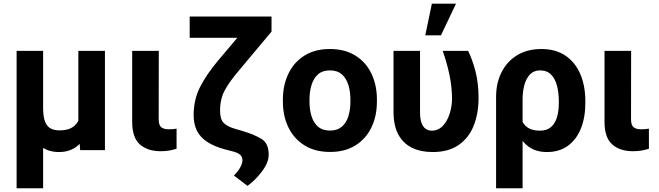

<svg xmlns="http://www.w3.org/2000/svg" viewBox="-20 -799 3507 1022"><path d="M397 -528.3H538.6V0H406.7L397 -122.1ZM415 -245.6 471.7 -246.6Q471.7 -172.9 452.1 -114.7Q432.6 -56.6 393.1 -23.2Q353.5 10.3 293.9 10.3Q241.2 10.3 204.1 -15.4Q167 -41 147 -97.2L132.8 -225.6H209.5Q209.5 -175.8 220.5 -149.9Q231.4 -124 251 -114.5Q270.5 -105 297.4 -105Q342.8 -105 368.4 -123.3Q394 -141.6 404.5 -173.3Q415 -205.1 415 -245.6ZM68.4 -528.3H209.5V203.1H68.4Z M683.6 -528.3H825.2L824.7 -165.5Q824.7 -132.3 838.4 -121.6Q852.1 -110.8 878.9 -110.8Q891.6 -110.8 902.1 -111.8Q912.6 -112.8 919.9 -114.3V-7.3Q902.3 -1.5 881.6 2.2Q860.8 5.9 835 5.9Q765.6 5.9 724.6 -30.3Q683.6 -66.4 683.6 -150.4Z M1338.9 -710.9H1425.3V-630.9L1250 -421.4Q1202.1 -365.2 1176.8 -319.1Q1151.4 -272.9 1151.4 -208.5Q1151.4 -163.1 1171.4 -144Q1191.4 -125 1229.5 -113.8L1268.6 -102.5Q1331.5 -84 1371.1 -60.1Q1410.6 -36.1 1410.2 24.4Q1410.2 66.9 1373.3 115Q1336.4 163.1 1297.4 190.4L1225.1 135.3Q1249 111.3 1260 89.8Q1271 68.4 1270.5 53.7Q1271 37.1 1258.8 25.4Q1246.6 13.7 1215.3 5.9L1178.7 -3.4Q1120.6 -19 1083.3 -43.5Q1045.9 -67.9 1028.3 -103Q1010.7 -138.2 1010.7 -186.5Q1010.7 -268.1 1044.9 -335.7Q1079.1 -403.3 1143.6 -480ZM989.7 -710.9H1363.3V-597.7H989.7Z M1485.8 -258.8V-269Q1485.8 -345.7 1515.1 -406.7Q1544.4 -467.8 1600.3 -502.9Q1656.2 -538.1 1735.8 -538.1Q1815.9 -538.1 1872.1 -502.9Q1928.2 -467.8 1957.3 -406.7Q1986.3 -345.7 1986.3 -269V-258.8Q1986.3 -181.6 1957.3 -121.1Q1928.2 -60.5 1872.6 -25.4Q1816.9 9.8 1736.8 9.8Q1656.7 9.8 1600.6 -25.4Q1544.4 -60.5 1515.1 -121.1Q1485.8 -181.6 1485.8 -258.8ZM1627.4 -269V-258.8Q1627.4 -215.8 1638.2 -180.7Q1648.9 -145.5 1672.9 -124.8Q1696.8 -104 1736.8 -104Q1775.9 -104 1799.8 -124.8Q1823.7 -145.5 1834.5 -180.7Q1845.2 -215.8 1845.2 -258.8V-269Q1845.2 -311 1834.5 -346.4Q1823.7 -381.8 1799.8 -403.1Q1775.9 -424.3 1735.8 -424.3Q1696.3 -424.3 1672.6 -403.1Q1648.9 -381.8 1638.2 -346.4Q1627.4 -311 1627.4 -269Z M2074.7 -528.3H2215.8V-202.6Q2215.8 -165 2224.1 -143.6Q2232.4 -122.1 2246.6 -112.8Q2260.7 -103.5 2277.8 -103.5Q2313 -103.5 2337.2 -129.2Q2361.3 -154.8 2373.8 -194.6Q2386.2 -234.4 2386.2 -276.4Q2385.3 -341.3 2371.6 -404.5Q2357.9 -467.8 2336.4 -528.3H2471.7Q2494.1 -483.4 2510.7 -420.2Q2527.3 -356.9 2527.3 -276.4Q2527.3 -196.3 2502 -131.3Q2476.6 -66.4 2422.6 -28.1Q2368.7 10.3 2282.7 10.3Q2219.7 10.3 2173.1 -12.5Q2126.5 -35.2 2100.6 -82.5Q2074.7 -129.9 2074.7 -203.6ZM2243.7 -610.8 2278.8 -779.3H2407.2L2327.1 -610.8Z M2620.6 203.1V-282.2Q2620.6 -357.4 2649.9 -415Q2679.2 -472.7 2733.2 -505.4Q2787.1 -538.1 2861.8 -538.1Q2938.5 -538.1 2990.5 -502.4Q3042.5 -466.8 3069.1 -404.3Q3095.7 -341.8 3095.7 -260.7V-250.5Q3095.7 -174.3 3072.3 -115.5Q3048.8 -56.6 3003.2 -23.2Q2957.5 10.3 2891.1 10.3Q2828.1 10.3 2787.4 -23.2Q2746.6 -56.6 2723.9 -114.7Q2701.2 -172.9 2692.4 -245.6Q2694.8 -244.1 2717.5 -234.4Q2740.2 -224.6 2740.7 -224.6Q2744.6 -170.4 2770.5 -137Q2796.4 -103.5 2854 -103.5Q2891.1 -103.5 2913.1 -122.8Q2935.1 -142.1 2944.8 -175.3Q2954.6 -208.5 2954.6 -250.5V-260.7Q2954.6 -305.7 2944.8 -342.8Q2935.1 -379.9 2913.3 -402.1Q2891.6 -424.3 2854.5 -424.3Q2821.8 -424.3 2801.3 -403.1Q2780.8 -381.8 2771.2 -346.7Q2761.7 -311.5 2761.7 -269V203.1Z M3197.8 -528.3H3339.4L3338.9 -165.5Q3338.9 -132.3 3352.5 -121.6Q3366.2 -110.8 3393.1 -110.8Q3405.8 -110.8 3416.3 -111.8Q3426.8 -112.8 3434.1 -114.3V-7.3Q3416.5 -1.5 3395.8 2.2Q3375 5.9 3349.1 5.9Q3279.8 5.9 3238.8 -30.3Q3197.8 -66.4 3197.8 -150.4Z"/></svg>

Font: RobotoDEMO
Style: Regular
Weight: 400
Designer: Christian Robertson
Foundry: Google
Version: Version 2.136